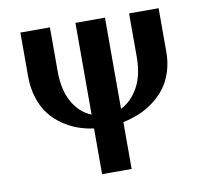

<svg xmlns="http://www.w3.org/2000/svg" viewBox="-73 -520 858 800"><g transform="rotate(-10 355.5 -120.0)"><path d="M188 -439.9V-254.9Q188 -174.8 217.3 -123Q246.6 -71.3 295.9 -51.8V-439.9H420.9V-54.2Q465.8 -76.2 494.4 -127.2Q522.9 -178.2 522.9 -254.9V-439.9H647.9V-254.9Q647.9 -209.5 635 -170.2Q622.1 -130.9 600.6 -103Q579.1 -75.2 549.3 -53.2Q519.5 -31.2 487.8 -18.3Q456.1 -5.4 420.9 2V200.2H295.9V6.8Q259.8 2 227.1 -10Q194.3 -22 163.8 -43.5Q133.3 -64.9 111.3 -93.8Q89.4 -122.6 76.2 -164.1Q63 -205.6 63 -254.9V-439.9Z"/></g></svg>

Font: Pfennig
Style: Bold
Weight: 700
Version: Version 20120410 ; ttfautohint (v0.8)